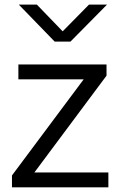

<svg xmlns="http://www.w3.org/2000/svg" viewBox="-20 -801 515 821"><path d="M31.2 0ZM31.2 0V-50.8L337.9 -461.9H58.6V-525.4H435.5V-477.5L127 -63.5H443.4V0ZM60.5 -781.2H137.7L248 -667L360.4 -781.2H437.5L281.2 -623H213.9Z"/></svg>

Font: Batunionen A1
Style: Regular
Weight: 400
Designer: HanYang I&C Co.,Ltd.
Foundry: HanYang I&C Co.,Ltd.
Version: Version 2.50; ttfautohint (v1.6)